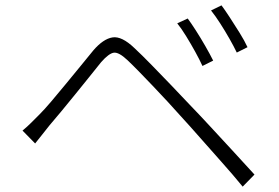

<svg xmlns="http://www.w3.org/2000/svg" viewBox="-20 -738 1040 716"><path d="M680 -669Q692 -653 710 -625Q728 -597 745.5 -566.5Q763 -536 775 -512L735 -492Q724 -516 708 -545Q692 -574 674.5 -602.5Q657 -631 641 -651ZM806 -718Q818 -702 836 -674.5Q854 -647 873 -616.5Q892 -586 903 -562L863 -542Q852 -565 835.5 -594Q819 -623 801 -651Q783 -679 767 -699ZM64 -251Q82 -266 96 -280Q110 -294 127 -311Q146 -330 171 -359.5Q196 -389 224 -423Q252 -457 279 -490Q306 -523 328 -550Q365 -593 399.5 -598.5Q434 -604 481 -559Q509 -533 546 -495Q583 -457 620.5 -418Q658 -379 686 -349Q720 -314 762 -268.5Q804 -223 847.5 -176Q891 -129 929 -87L885 -42Q849 -86 807.5 -132.5Q766 -179 726.5 -224Q687 -269 653 -306Q632 -330 605 -359Q578 -388 550 -417.5Q522 -447 497 -472.5Q472 -498 455 -514Q423 -544 404.5 -541.5Q386 -539 357 -506Q338 -482 312.5 -450.5Q287 -419 260 -385.5Q233 -352 208 -322Q183 -292 165 -271Q151 -254 136.5 -235Q122 -216 111 -203Z"/></svg>

Font: Noto Sans JP Thin Light
Style: Regular
Weight: 300
Version: Version 2.004-H2;hotconv 1.0.118;makeotfexe 2.5.65603